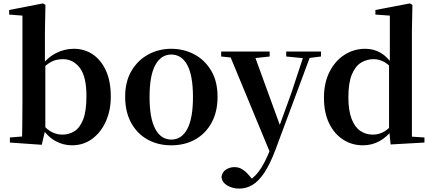

<svg xmlns="http://www.w3.org/2000/svg" viewBox="-20 -839 2545 1130"><path d="M38.2 0V-29.9L110.1 -35.7Q111.1 -65.2 111.1 -100.6Q111.1 -136.1 111.6 -171.6Q112.1 -207 112.1 -234.8V-747.1L34 -753.3V-780.3L233.6 -819L247.4 -810L244.4 -650.9V-464.7L246.8 -454.7V-79.1V-77.4L225.7 13.1ZM403 16.2Q351.7 16.2 305.6 -9.5Q259.4 -35.1 223.3 -89.4H212.3L230.6 -106.4Q260.2 -73.6 288.3 -60.1Q316.3 -46.7 347.6 -46.7Q385.1 -46.7 417.3 -66.2Q449.6 -85.7 469.2 -135.2Q488.8 -184.8 488.8 -273.3Q488.8 -388.7 449.6 -439.7Q410.4 -490.8 350.4 -490.8Q329.8 -490.8 308.6 -485.7Q287.4 -480.6 263.7 -464.1Q239.9 -447.6 209.1 -413.5L196.2 -442.5H215.7Q257.4 -499.3 308.1 -525.6Q358.9 -551.9 414.4 -551.9Q476.9 -551.9 525.8 -519.1Q574.7 -486.2 603.4 -423.5Q632.1 -360.9 632.1 -270.9Q632.1 -189.2 602.9 -124.3Q573.7 -59.4 522.3 -21.6Q470.9 16.2 403 16.2Z M988 16.2Q908.7 16.2 847.5 -18.3Q786.3 -52.8 751.5 -117Q716.6 -181.2 716.6 -269.8Q716.6 -359.1 753.8 -422Q791 -484.9 852.9 -518.4Q914.8 -551.9 988 -551.9Q1062.1 -551.9 1124.1 -518.8Q1186 -485.6 1223.2 -422.7Q1260.4 -359.8 1260.4 -269.8Q1260.4 -180.5 1225 -116.3Q1189.6 -52 1128.4 -17.9Q1067.2 16.2 988 16.2ZM988 -17.5Q1049 -17.5 1082.4 -80.1Q1115.7 -142.6 1115.7 -268.1Q1115.7 -394.2 1082.4 -456.1Q1049 -518 988 -518Q927.7 -518 894 -456.1Q860.2 -394.2 860.2 -268.1Q860.2 -142.6 894 -80.1Q927.7 -17.5 988 -17.5Z M1387.5 271Q1348.5 271 1317.2 252.3Q1285.8 233.6 1283.6 201.1Q1288.8 171.7 1311.3 158.1Q1333.8 144.5 1360.1 144.5Q1386.6 144.5 1407.5 158.4Q1428.4 172.4 1446.6 194L1476.7 229.9L1441.6 252.4L1422.4 235.4Q1470.2 214.9 1503.7 169.1Q1537.3 123.3 1568 46.7L1598.1 -25.6L1607 -49.7L1694.1 -289.9L1775.4 -535.7H1816.3L1601 42.9Q1569.1 127.2 1535.7 177.4Q1502.2 227.6 1466 249.3Q1429.7 271 1387.5 271ZM1574.7 72.2 1323.1 -535.7H1469.5L1629.1 -97.3L1635.1 -86.2ZM1281.7 -506.5V-535.7H1567V-506.5L1468.7 -495.8H1382.6ZM1664.5 -506.5V-535.7H1869.1V-506.5L1787.4 -496.1H1769.8Z M2115.5 16.2Q2051 16.2 1998.9 -17.7Q1946.7 -51.5 1916.6 -114.2Q1886.6 -176.8 1886.6 -263.1Q1886.6 -352.4 1919.9 -417.2Q1953.2 -482 2008.4 -517Q2063.7 -551.9 2129.5 -551.9Q2179.9 -551.9 2220.4 -528.1Q2260.8 -504.4 2294.8 -453.6H2304.1L2287.3 -436.8Q2259.9 -465.9 2233.3 -478.3Q2206.7 -490.8 2178.9 -490.8Q2138.2 -490.8 2104.5 -469.9Q2070.9 -449.1 2050.6 -400.1Q2030.4 -351.2 2030.4 -267.7Q2030.4 -188.6 2049.1 -139.8Q2067.9 -91.1 2100.4 -68.9Q2132.9 -46.7 2173.3 -46.7Q2204.5 -46.7 2231.5 -59.4Q2258.5 -72.1 2284.8 -100.9L2303.6 -80.8H2293.1Q2259.8 -34.5 2215 -9.1Q2170.1 16.2 2115.5 16.2ZM2279 11.2 2269.7 -81.1V-83.3V-457.2L2274.4 -468.4V-747.1L2189.4 -753.3V-780.3L2392.9 -819L2407.2 -810L2404.2 -652.7V-34.7L2478.1 -29.9V0Z"/></svg>

Font: Noto Serif HK
Style: Regular
Weight: 200
Designer: Ryoko NISHIZUKA 西塚涼子 (kana & ideographs); Frank Grießhammer (Latin, Greek & Cyrillic); Wenlong ZHANG 张文龙 (bopomofo); San
Foundry: Adobe
Version: Version 2.001;hotconv 1.1.0;makeotfexe 2.6.0